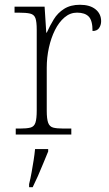

<svg xmlns="http://www.w3.org/2000/svg" viewBox="-20 -564 459 805"><path d="M46 0V-25H64Q92 -25 107.5 -29Q123 -33 128.5 -49.5Q134 -66 134 -101V-439Q134 -473 128.5 -488Q123 -503 106.5 -507Q90 -511 56 -511H41V-536H167L174 -427H176Q189 -456 205.5 -483Q222 -510 249 -527Q276 -544 315 -544Q357 -544 380.5 -525Q404 -506 404 -475Q404 -459 395.5 -446.5Q387 -434 368 -434Q368 -478 352 -494.5Q336 -511 303 -511Q274 -511 250.5 -491Q227 -471 210.5 -438Q194 -405 185 -364Q176 -323 176 -280V-100Q176 -65 182 -49Q188 -33 203 -29Q218 -25 246 -25H279V0ZM102 208Q108 184 112.5 158.5Q117 133 121 108Q125 83 127 61H182V71Q173 92 162 119.5Q151 147 139 174Q127 201 117 221H102Z"/></svg>

Font: Noto Serif Kannada ExtraLight
Style: Regular
Weight: 250
Version: Version 2.003